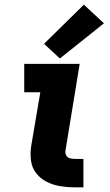

<svg xmlns="http://www.w3.org/2000/svg" viewBox="-20 -804 472 824"><path d="M301 0H338V-122H301Q290 -122 279.5 -125Q269 -128 264 -137.5Q259 -147 261 -158L322 -530H84V-408H153L114 -178Q109 -146 113 -115Q117 -84 135.5 -60.5Q154 -37 181 -23.5Q208 -10 238.5 -5Q269 0 301 0ZM237 -553 426 -704 340 -784 169 -616Z"/></svg>

Font: Iosevka Sparkle Heavy
Style: Italic
Weight: 900
Italic angle: -9°
Designer: Belleve Invis
Foundry: Belleve Invis
Version: Version 4.5.0; ttfautohint (v1.8.3)